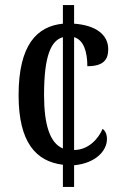

<svg xmlns="http://www.w3.org/2000/svg" viewBox="-20 -734 486 754"><path d="M227 -87V0H271V-85C356 -93 400 -142 400 -188C400 -206 394 -220 383 -228C365 -186 325 -145 271 -145V-588C309 -577 323 -530 323 -474C388 -474 405 -501 405 -541C405 -598 356 -635 271 -641V-714H227V-641C126 -631 53 -559 53 -360C53 -175 121 -100 227 -87ZM227 -588V-151C176 -172 153 -244 153 -361C153 -517 181 -575 227 -588Z"/></svg>

Font: Noto Serif Tamil ExtraCondensed Medium
Style: Italic
Weight: 500
Width: 2
Italic angle: -12°
Designer: Indian Type Foundry, Tom Grace, and the Monotype Design Team
Foundry: Monotype Imaging Inc.
Version: Version 2.003